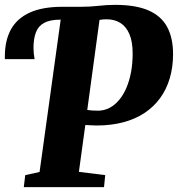

<svg xmlns="http://www.w3.org/2000/svg" viewBox="-46 -771 733 791"><path d="M52 0 58 -49.5 117 -62.5 204 -690 193 -711.5 211 -743H286.5Q325 -743 360 -747Q395 -751 428 -751Q513 -751 565.5 -728.2Q618 -705.5 642.5 -660.2Q667 -615 667 -548Q667 -494 653.2 -448Q639.5 -402 613.2 -366.2Q587 -330.5 548.8 -305.2Q510.5 -280 461 -267Q411.5 -254 352 -254Q342 -254 329.5 -254.8Q317 -255.5 305.5 -256L279 -63L387.5 -49.5L382.5 0ZM356.5 -315Q382.5 -315 404.5 -326.2Q426.5 -337.5 444.2 -358.5Q462 -379.5 474.5 -408.5Q487 -437.5 493.8 -473.5Q500.5 -509.5 500.5 -550.5Q500.5 -599.5 487 -630.8Q473.5 -662 449.5 -676.8Q425.5 -691.5 393.5 -691.5Q386 -691.5 379 -691Q372 -690.5 364 -689L313.5 -318Q323 -316.5 333.8 -315.8Q344.5 -315 356.5 -315ZM-26 -527.5Q-26 -531 -26 -533.5Q-26 -536 -26 -538Q-26 -604.5 -0.8 -650Q24.5 -695.5 76.8 -719.2Q129 -743 210.5 -743L203 -690Q160.5 -690 136.2 -677Q112 -664 102 -637.8Q92 -611.5 92 -573.5Q92 -562 93.2 -550Q94.5 -538 96.5 -527.5Z"/></svg>

Font: Merriweather 24pt SemiCondensed Black
Style: Italic
Weight: 900
Width: 4
Italic angle: -7.8°
Designer: Eben Sorkin
Foundry: Eben Sorkin
Version: Version 2.101